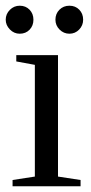

<svg xmlns="http://www.w3.org/2000/svg" viewBox="-23 -652 320 672"><path d="M180 -34 259 -22V0H21V-22L99 -34V-425L34 -437V-459H180ZM268 -583Q268 -563 254 -548.5Q240 -534 220 -534Q200 -534 185.5 -548.5Q171 -563 171 -583Q171 -604 185 -618Q199 -632 220 -632Q241 -632 254.5 -618Q268 -604 268 -583ZM46 -632Q67 -632 80.5 -618Q94 -604 94 -583Q94 -562 80.5 -548Q67 -534 46 -534Q26 -534 11.5 -549Q-3 -564 -3 -583Q-3 -603 11.5 -617.5Q26 -632 46 -632Z"/></svg>

Font: Libra Serif Modern
Style: Regular
Weight: 400
Designer: Stefan Peev, Context Ltd
Foundry: Stefan Peev, Context Ltd
Version: Version 1.000